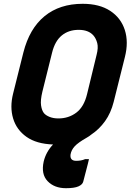

<svg xmlns="http://www.w3.org/2000/svg" viewBox="-20 -740 690 1010"><path d="M415 -720Q503 -720 559.5 -683Q616 -646 636.5 -582.5Q657 -519 637 -440L578 -204Q563 -145 532.5 -102.5Q502 -60 460 -32Q451 -24 435 -15Q391 10 373 29.5Q355 49 351 73Q347 106 381 106Q393 106 405 104Q417 102 428 97H448Q446 107 443 118.5Q440 130 434.5 151.5Q429 173 418 215Q414 231 392.5 240.5Q371 250 327 250Q266 250 230.5 213Q195 176 210 109Q216 84 228.5 61.5Q241 39 259 20Q172 17 119.5 -20Q67 -57 49 -117Q31 -177 49 -248L103 -464Q135 -590 214.5 -655Q294 -720 415 -720ZM203 -258Q192 -212 196 -185.5Q200 -159 211 -145Q221 -133 241 -125Q261 -117 287 -117Q341 -117 381.5 -147.5Q422 -178 438 -245L488 -451Q498 -489 491.5 -513.5Q485 -538 471 -554Q445 -583 394 -583Q341 -583 305 -553.5Q269 -524 254 -463Z"/></svg>

Font: Recursive Sn Lnr St XBd
Style: Italic
Weight: 800
Italic angle: -15°
Version: Version 1.079;hotconv 1.0.112;makeotfexe 2.5.65598; ttfautoh